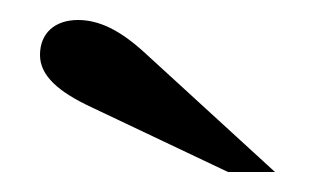

<svg xmlns="http://www.w3.org/2000/svg" viewBox="-20 -823 315 192"><path d="M255 -651 125 -770C100 -793 79 -803 58 -803C35 -803 20 -790 20 -768C20 -747 39 -731 71 -716L208 -651Z"/></svg>

Font: Libre Baskerville
Style: Regular
Weight: 400
Designer: Pablo Impallari, Rodrigo Fuenzalida
Foundry: Pablo Impallari, Rodrigo Fuenzalida
Version: Version 1.051;Glyphs 3.2.3 (3260)